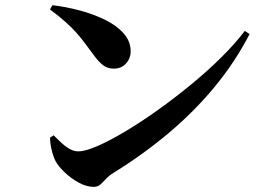

<svg xmlns="http://www.w3.org/2000/svg" viewBox="-20 -724 1040 741"><path d="M182.5 -703.9Q233.9 -698 287.2 -683.8Q340.5 -669.6 385.2 -647.7Q429.9 -625.8 457.1 -595.2Q484.3 -564.6 484.3 -525.7Q484.3 -498.9 466.3 -479Q448.2 -459.1 419.2 -459.1Q394.7 -459.1 377.6 -472.5Q360.4 -485.8 341.1 -512.2Q323.1 -536.8 307.9 -557.1Q292.7 -577.4 275.2 -597.2Q257.8 -617 233.5 -638.7Q209.3 -660.5 172.9 -687.5ZM924.8 -604.9 943.2 -592.5Q886.6 -483.2 807.5 -387.7Q728.4 -292.3 630.1 -209.7Q531.8 -127.2 416 -55.7Q400.3 -45.9 389 -33.6Q377.8 -21.4 367.5 -12.1Q357.2 -2.8 342.1 -2.8Q313.9 -2.8 283.6 -19.4Q253.2 -36 229.3 -59.1Q205.4 -82.2 194.7 -101.7Q185.5 -119.3 179.3 -145.6Q173 -171.8 173.2 -193L187 -201.8Q198.9 -190.3 214 -175.6Q229.2 -160.8 246.9 -150.3Q264.6 -139.9 282.5 -139.9Q309.4 -139.9 356.8 -160.6Q404.1 -181.3 464.4 -217.3Q524.7 -253.3 590 -300Q655.3 -346.6 718.7 -398.8Q782.2 -451 835.6 -504.1Q889 -557.2 924.8 -604.9Z"/></svg>

Font: Source Han Serif JP VF
Style: Regular
Weight: 250
Designer: Ryoko NISHIZUKA 西塚涼子 (kana & ideographs); Frank Grießhammer (Latin, Greek & Cyrillic); Wenlong ZHANG 张文龙 (bopomofo); San
Foundry: Adobe
Version: Version 2.001;hotconv 1.1.0;makeotfexe 2.6.0